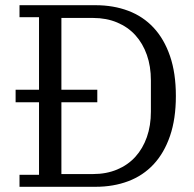

<svg xmlns="http://www.w3.org/2000/svg" viewBox="-20 -718 746 738"><path d="M55 -46H130V-325H40V-373H130V-652H55V-698H347Q416 -698 473 -676.5Q530 -655 570.5 -611.5Q611 -568 633.5 -502.5Q656 -437 656 -349Q656 -261 633.5 -195.5Q611 -130 570.5 -86.5Q530 -43 473 -21.5Q416 0 347 0H55ZM216 -49H338Q389 -49 430.5 -66.5Q472 -84 500.5 -115.5Q529 -147 544.5 -191Q560 -235 560 -289V-409Q560 -463 544.5 -507Q529 -551 500.5 -582.5Q472 -614 430.5 -631.5Q389 -649 338 -649H216V-373H354V-325H216Z"/></svg>

Font: IBM Plex Serif
Style: Regular
Weight: 400
Designer: Mike Abbink, Paul van der Laan, Pieter van Rosmalen
Foundry: Bold Monday
Version: Version 2.6